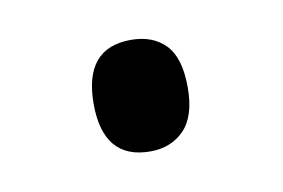

<svg xmlns="http://www.w3.org/2000/svg" viewBox="-32 -163 320 217"><g transform="rotate(-10 127.5 -55.0)"><path d="M73 -55Q73 -119 127 -119Q152 -119 166.5 -104Q181 -89 181 -55Q181 -22 166 -6.5Q151 9 127 9Q73 9 73 -55Z"/></g></svg>

Font: Noto Sans Sinhala UI ExtraCondensed
Style: Regular
Weight: 400
Width: 2
Designer: Jelle Bosma - Monotype Design Team
Foundry: Monotype Imaging Inc.
Version: Version 2.006; ttfautohint (v1.8.4.7-5d5b)